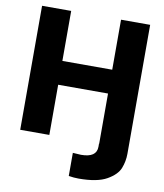

<svg xmlns="http://www.w3.org/2000/svg" viewBox="-98 -786 919 1078"><g transform="rotate(10 362.0 -247.0)"><path d="M503.9 0V-286.1H219.7V0H53.7V-707H219.7V-421.9H503.9V-707H669.9V28.3Q669.9 71.3 654.3 111.1Q638.7 150.9 584.2 181.9Q529.8 212.9 423.8 212.9Q396.5 212.9 367.2 208V76.2Q402.3 79.1 414.1 79.1Q502.9 79.1 502.9 17.6V0Z"/></g></svg>

Font: Pretendard Std ExtraBold
Style: Regular
Weight: 800
Designer: Base glyphs from Inter by Rasmus Andersson; Hangeul glyphs from Noto Sans CJK(Source Han Sans) by Jang Soo-young and Kan
Foundry: Kil Hyung-jin
Version: Version 1.309